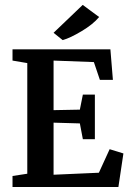

<svg xmlns="http://www.w3.org/2000/svg" viewBox="-20 -747 525 767"><path d="M230 -587 194 -616 310 -727H311L376 -679Q352 -650 306 -622.5Q260 -595 231 -587ZM30 0V-44L89 -53V-495L30 -505V-550H421L431 -428H379L355 -499L194 -505V-307L299 -309L311 -369H359V-191H311L299 -254L194 -257V-49L375 -57L418 -151L473 -134L453 0Z"/></svg>

Font: Aikya SemiBold
Style: Regular
Weight: 600
Designer: Neelakash Kshetrimayum (Latin subset based on Merriweather by Eben Sorkin)
Foundry: Brand New Type
Version: Version 1.00 b005